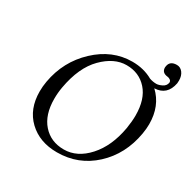

<svg xmlns="http://www.w3.org/2000/svg" viewBox="-173 -932 1094 1106"><g transform="rotate(30 374.5 -379.0)"><path d="M720 -329Q694 -178 591 -83Q488 12 346 12Q230 12 157.5 -57Q85 -126 85 -243Q85 -276 91 -310Q117 -458 223.5 -558Q330 -658 463 -658Q539 -658 599 -624Q622 -616 645 -616Q660 -616 681.5 -626.5Q703 -637 707 -659V-662Q707 -671 699 -677Q691 -683 681 -684Q641 -688 641 -723Q641 -728 642 -731Q648 -770 694 -770Q718 -770 733.5 -749.5Q749 -729 749 -698Q749 -686 748 -679Q731 -591 648 -588Q726 -515 726 -394Q726 -364 720 -329ZM444 -624Q362 -624 287 -548.5Q212 -473 186 -327Q179 -288 179 -248Q179 -142 232 -82Q285 -22 372 -22Q460 -22 531 -100.5Q602 -179 625 -310Q633 -360 633 -398Q633 -506 580.5 -565Q528 -624 444 -624Z"/></g></svg>

Font: Linux Libertine O
Style: Italic
Weight: 400
Italic angle: -12°
Designer: Philipp H. Poll
Foundry: Philipp H. Poll
Version: Version 5.1.6